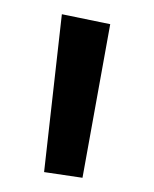

<svg xmlns="http://www.w3.org/2000/svg" viewBox="-20 -820 216 270"><path d="M135 -786 96 -570 42 -578 67 -800Z"/></svg>

Font: Rising Sun
Style: Regular
Weight: 400
Designer: Matt McInerney, Pablo Impallari, Rodrigo Fuenzalida (Raleway font), Stephen Hutchings (Greek), Cristiano Sobral (main ch
Foundry: The Rising Sun Project Authors
Version: Version 4.327; ttfautohint (v1.8.4.7-5d5b-dirty)